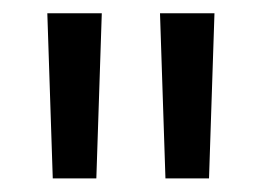

<svg xmlns="http://www.w3.org/2000/svg" viewBox="-20 -682 384 282"><path d="M129.5 -662.5 121.5 -420H57.5L49.5 -662.5ZM295 -662.5 287 -420H223L215 -662.5Z"/></svg>

Font: Anek Malayalam Medium
Style: Regular
Weight: 400
Version: Version 1.003